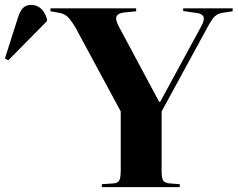

<svg xmlns="http://www.w3.org/2000/svg" viewBox="-221 -764 970 784"><path d="M195 0V-12L241 -15Q260 -16 266 -27Q272 -38 272 -69V-309L88 -650Q71 -679 57 -693.5Q43 -708 19 -712L-15 -718V-730H335V-718L285 -713Q261 -710 255 -697.5Q249 -685 263 -658L429 -348H433L601 -657Q615 -683 610 -695.5Q605 -708 582 -711L527 -719V-730H729V-718L689 -712Q669 -709 657 -698Q645 -687 628 -656L439 -309V-65Q439 -36 445.5 -26.5Q452 -17 472 -15L513 -12V0ZM-187 -518 -201 -525 -148 -691Q-139 -720 -126.5 -732Q-114 -744 -94 -744Q-47 -744 -29 -686V-678Z"/></svg>

Font: Literata 72pt
Style: Bold
Weight: 700
Designer: Latin by Veronika Burian and Jose Scaglione. Greek by Irene Vlachou. Cyrillic by Vera Evstafieva.
Foundry: TypeTogether
Version: Version 3.002